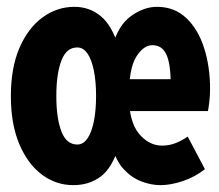

<svg xmlns="http://www.w3.org/2000/svg" viewBox="-20 -528 640 560"><path d="M205.3 -106.5Q222.8 -106.5 234.9 -123.9Q247 -141.2 253.6 -173.3Q260.2 -205.3 260.2 -248.1Q260.2 -291.1 253.6 -323Q247 -354.9 234.9 -372.2Q222.8 -389.6 205.3 -389.6Q173.6 -389.6 159 -351.1Q144.3 -312.6 144.3 -247.8Q144.3 -183.5 159 -145Q173.6 -106.5 205.3 -106.5ZM193.8 12Q143.4 12 102.2 -18.7Q61.1 -49.4 36.4 -107.5Q11.7 -165.6 11.7 -247.8Q11.7 -330.5 36.9 -388.6Q62.1 -446.7 104.3 -477.4Q146.5 -508.1 197 -508.1Q240.8 -508.1 273.6 -481.2Q306.4 -454.3 325.4 -392.5H307.7Q324.7 -454.3 362.1 -481.2Q399.6 -508.1 437.8 -508.1Q488.7 -508.1 523.3 -475.4Q557.8 -442.8 575.2 -388.3Q592.7 -333.8 592.7 -268.8Q592.7 -249 590.6 -231.6Q588.5 -214.2 586.5 -204.1H333.2V-297H502.4L478.1 -277Q478.1 -341.1 465.5 -368.6Q452.9 -396.2 424.4 -396.2Q398.4 -396.2 377.2 -362.1Q356.1 -327.9 356.1 -248.3Q356.1 -173.5 385.1 -138.4Q414 -103.3 453 -103.3Q472.5 -103.3 490.5 -110Q508.5 -116.6 527.5 -129.6L577.7 -34.6Q549.6 -12.3 514.1 -0.1Q478.5 12 447.8 12Q421.2 12 393 1.4Q364.7 -9.2 341.7 -33.5Q318.7 -57.9 307.7 -98.8H325.7Q306.7 -37.6 273.4 -12.8Q240.1 12 193.8 12Z"/></svg>

Font: Source Code Pro ExtraLight
Style: Regular
Weight: 200
Monospace: yes
Designer: Paul D. Hunt, Teo Tuominen
Foundry: Adobe
Version: Version 1.026;hotconv 1.1.0;makeotfexe 2.6.0